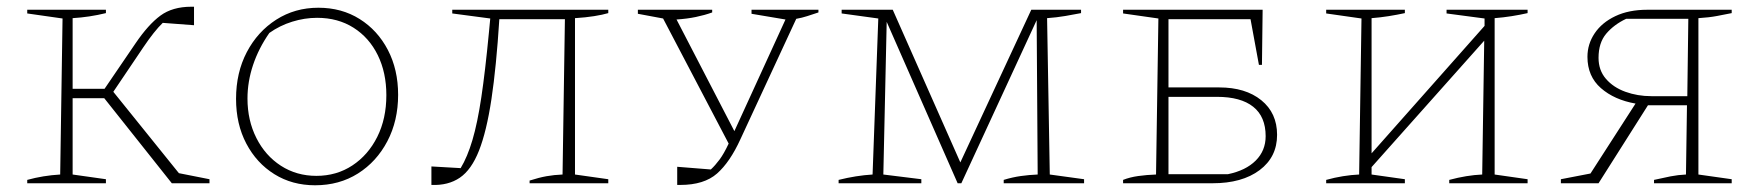

<svg xmlns="http://www.w3.org/2000/svg" viewBox="-20 -545 5231 571"><path d="M61 0V-10Q108 -23 159 -26L166 -490L61 -505V-516H295V-506Q246 -494 196 -491V-281H291L383 -416Q421 -472 457 -498.5Q493 -525 549 -525H557V-470L464 -477Q439 -453 406 -404L317 -272L512 -30L603 -12V0H491L290 -253H196V-26L295 -12V0Z M917 6Q849 6 796 -27Q743 -60 712.5 -118Q682 -176 682 -251Q682 -329 714 -390Q746 -451 801.5 -486.5Q857 -522 927 -522Q996 -522 1049.5 -488.5Q1103 -455 1133.5 -396.5Q1164 -338 1164 -263Q1164 -186 1132 -125Q1100 -64 1044.5 -29Q989 6 917 6ZM921 -22Q981 -22 1028 -53Q1075 -84 1102 -138Q1129 -192 1129 -262Q1129 -329 1103.5 -381Q1078 -433 1031.5 -462.5Q985 -492 923 -492Q886 -492 849 -480.5Q812 -469 781 -447Q749 -401 732.5 -351.5Q716 -302 716 -252Q716 -187 742.5 -134.5Q769 -82 815.5 -52Q862 -22 921 -22Z M1263 5V-50L1350 -45Q1370 -78 1385 -128.5Q1400 -179 1411.5 -256Q1423 -333 1434 -448L1438 -490L1325 -505V-516H1789V-506Q1772 -501 1747 -497Q1722 -493 1690 -491V-26L1789 -12V0H1555V-8Q1583 -17 1605.5 -21Q1628 -25 1653 -26L1660 -488H1465Q1456 -346 1441.5 -250Q1427 -154 1404.5 -97Q1382 -40 1347.5 -16.5Q1313 7 1263 5Z M1994 5V-49L2094 -41Q2107 -53 2120 -70.5Q2133 -88 2147 -118L1952 -490L1877 -504V-516H2098V-508Q2076 -500 2049.5 -494.5Q2023 -489 1992 -487L2164 -155L2316 -487L2215 -504V-516H2414V-508Q2396 -502 2380.5 -497Q2365 -492 2348 -489L2182 -131Q2151 -63 2112.5 -29Q2074 5 2003 5Z M3102 -26 3204 -12V0H2965V-10Q2991 -18 3016 -21.5Q3041 -25 3066 -26L3063 -485L2839 0H2828L2617 -480L2607 -26L2720 -12V0H2474V-10Q2526 -23 2575 -26L2592 -490L2483 -505V-516H2635L2836 -62L3047 -516H3195V-506Q3175 -502 3148.5 -497.5Q3122 -493 3094 -491Z M3320 0V-10Q3340 -18 3365 -21.5Q3390 -25 3418 -26L3425 -490L3320 -505V-516H3735L3733 -352H3724L3699 -488H3455V-285H3606Q3684 -285 3731 -247Q3778 -209 3778 -144Q3778 -78 3726 -39Q3674 0 3586 0ZM3455 -27H3632Q3685 -38 3714.5 -67.5Q3744 -97 3744 -140Q3744 -198 3707 -227.5Q3670 -257 3599 -257H3455Z M3924 0V-10Q3949 -17 3974 -21Q3999 -25 4022 -26L4029 -490L3924 -505V-516H4158V-506Q4135 -501 4110 -497Q4085 -493 4059 -491V-89L4395 -468V-490L4282 -505V-516H4523V-506Q4501 -501 4476 -497Q4451 -493 4425 -491V-26L4523 -12V0H4290V-10Q4316 -17 4340.5 -21Q4365 -25 4388 -26L4394 -424L4059 -48V-26L4158 -12V0Z M4622 0V-12L4710 -29L4844 -237Q4781 -248 4741 -283Q4701 -318 4701 -376Q4701 -414 4722.5 -446Q4744 -478 4784 -497Q4824 -516 4879 -516H5130V-506Q5110 -502 5086.5 -497.5Q5063 -493 5031 -491V-26L5130 -12V0H4899V-10Q4925 -16 4948 -20.5Q4971 -25 4994 -26L4997 -232H4881L4734 0ZM4891 -259H4998L5001 -489H4816Q4780 -472 4757 -445Q4734 -418 4734 -373Q4734 -336 4756 -310.5Q4778 -285 4814 -272Q4850 -259 4891 -259Z"/></svg>

Font: Piazzolla SC Thin
Style: Regular
Weight: 100
Designer: Juan Pablo del Peral
Foundry: Huerta Tipografica
Version: Version 1.330